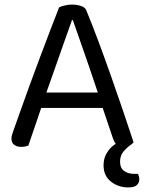

<svg xmlns="http://www.w3.org/2000/svg" viewBox="-20 -633 632 838"><path d="M504 -16 556 -5Q536 9 520 27Q504 45 504 73Q504 100 521.5 113Q539 126 568 126H582Q585 132 586.5 138Q588 144 588 149Q588 165 577 175Q566 185 540 185Q496 185 464 159.5Q432 134 432 89Q432 59 444.5 37.5Q457 16 474 2.5Q491 -11 504 -16ZM298 -545H294Q279 -503 258.5 -445Q238 -387 216.5 -325.5Q195 -264 176 -211L171 -196Q165 -178 156 -151Q147 -124 137 -94.5Q127 -65 118 -39.5Q109 -14 104 2Q97 5 89.5 6.5Q82 8 71 8Q55 8 42.5 -0.5Q30 -9 30 -28Q30 -37 33 -46.5Q36 -56 40 -67Q52 -101 69.5 -150Q87 -199 108 -257Q129 -315 152 -376Q175 -437 197 -495Q219 -553 238 -601Q246 -605 262 -609Q278 -613 295 -613Q315 -613 333.5 -607Q352 -601 357 -587Q381 -529 408.5 -455.5Q436 -382 464 -302.5Q492 -223 517.5 -148Q543 -73 563 -12Q556 -3 544.5 2.5Q533 8 519 8Q500 8 490 -0.5Q480 -9 473 -29L418 -192L410 -220Q390 -281 368.5 -343Q347 -405 328.5 -458Q310 -511 298 -545ZM132 -162 158 -229H437L453 -162Z"/></svg>

Font: Baloo Tammudu 2
Style: Regular
Weight: 400
Designer: Maithili Shingre, Omkar Shende and Ek Type
Foundry: Ek Type
Version: Version 1.700